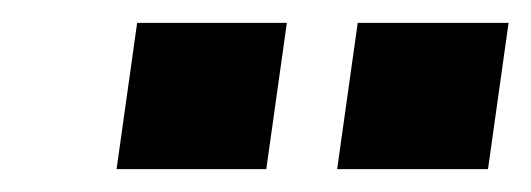

<svg xmlns="http://www.w3.org/2000/svg" viewBox="-20 -717 465 168"><path d="M275 -569 293 -697H425L407 -569ZM82 -569 100 -697H231L213 -569Z"/></svg>

Font: Hanken Grotesk
Style: Bold Italic
Weight: 700
Italic angle: -8°
Designer: Alfredo Marco Pradil
Foundry: Hanken Design Co.
Version: Version 3.013